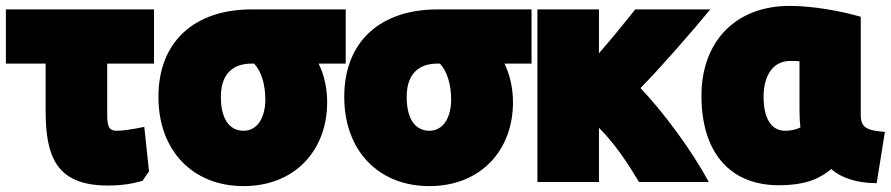

<svg xmlns="http://www.w3.org/2000/svg" viewBox="-40 -588 3025 652"><path d="M-20 -372H115V-212C115 -58 150 42 326 42C374 42 410 36 444 26L466 -6C461 -56 455 -107 450 -157C404 -148 378 -144 355 -144C330 -144 324 -159 324 -200V-372H483V-556H-20Z M787 44C960 44 1071 -76 1071 -241C1071 -282 1063 -330 1042 -372H1134V-556H814C624 -556 498 -450 498 -259C498 -76 615 44 787 44ZM814 -372H823C848 -345 861 -300 861 -250C861 -190 835 -144 787 -144C738 -144 710 -186 710 -259C710 -339 753 -372 814 -372Z M1418 44C1591 44 1702 -76 1702 -241C1702 -282 1694 -330 1673 -372H1765V-556H1445C1255 -556 1129 -450 1129 -259C1129 -76 1246 44 1418 44ZM1445 -372H1454C1479 -345 1492 -300 1492 -250C1492 -190 1466 -144 1418 -144C1369 -144 1341 -186 1341 -259C1341 -339 1384 -372 1445 -372Z M1785 -556V30H1994V-154C2050 -98 2092 -33 2130 30H2367C2308 -79 2213 -207 2135 -289C2194 -348 2314 -485 2372 -556H2117C2088 -519 2040 -460 1994 -407V-556Z M2605 41C2705 41 2750 13 2783 -14C2817 17 2872 34 2937 34L2965 -140C2904 -145 2883 -154 2883 -198V-531C2815 -551 2719 -568 2642 -568C2455 -568 2342 -444 2342 -263C2342 -72 2437 41 2605 41ZM2643 -381C2653 -381 2668 -381 2675 -380V-213C2675 -192 2676 -172 2678 -155C2663 -148 2646 -144 2626 -144C2581 -144 2553 -183 2553 -259C2553 -333 2586 -381 2643 -381Z"/></svg>

Font: Repo ExtraBlack
Style: Regular
Weight: 400
Designer: Stefan Peev
Foundry: Context Ltd
Version: Version 001.502